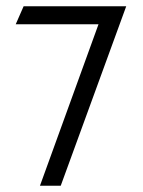

<svg xmlns="http://www.w3.org/2000/svg" viewBox="-20 -595 454 610"><path d="M30 -518H293L107 -5H173L381 -575H55Z"/></svg>

Font: Charger Sport
Style: LitNrw
Weight: 300
Designer: Jasper
Foundry: Cannot Into Space Fonts
Version: Version 1.1